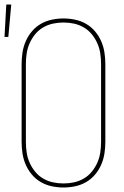

<svg xmlns="http://www.w3.org/2000/svg" viewBox="-32 -825 552 853"><path d="M-12 -661 -4 -805H18L5 -661ZM250 8Q224 8 198 2.5Q172 -3 149.5 -16Q127 -29 110 -49Q93 -69 82.5 -93Q72 -117 68 -143Q64 -169 64 -195V-540Q64 -566 68 -592Q72 -618 82.5 -642Q93 -666 110 -686Q127 -706 149.5 -719Q172 -732 198 -737.5Q224 -743 250 -743Q276 -743 302 -737.5Q328 -732 350.5 -719Q373 -706 390 -686Q407 -666 417.5 -642Q428 -618 432 -592Q436 -566 436 -540V-195Q436 -169 432 -143Q428 -117 417.5 -93Q407 -69 390 -49Q373 -29 350.5 -16Q328 -3 302 2.5Q276 8 250 8ZM250 -10Q274 -10 297 -15Q320 -20 340.5 -32Q361 -44 376 -62.5Q391 -81 400.5 -102.5Q410 -124 413.5 -147.5Q417 -171 417 -195V-540Q417 -564 413.5 -587.5Q410 -611 400.5 -632.5Q391 -654 376 -672.5Q361 -691 340.5 -703Q320 -715 297 -720Q274 -725 250 -725Q226 -725 203 -720Q180 -715 159.5 -703Q139 -691 124 -672.5Q109 -654 99.5 -632.5Q90 -611 86.5 -587.5Q83 -564 83 -540V-195Q83 -171 86.5 -147.5Q90 -124 99.5 -102.5Q109 -81 124 -62.5Q139 -44 159.5 -32Q180 -20 203 -15Q226 -10 250 -10Z"/></svg>

Font: Iosevka SS18 Thin
Style: Regular
Weight: 100
Monospace: yes
Designer: Belleve Invis
Foundry: Belleve Invis
Version: Version 25.1.1; ttfautohint (v1.8.4)